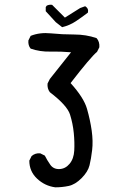

<svg xmlns="http://www.w3.org/2000/svg" viewBox="-20 -800 540 822"><path d="M216.8 2Q171.9 -3.9 138.7 -35.2Q105.5 -66.4 105.5 -112.3L115.2 -131.8Q130.9 -145.5 152.3 -143.6L171.9 -133.8Q181.6 -114.3 195.3 -94.7Q209 -75.2 234.4 -76.2Q259.8 -77.1 277.8 -98.6Q295.9 -120.1 297.9 -155.3Q299.8 -190.4 295.9 -230.5Q292 -270.5 279.8 -309.6Q267.6 -348.6 193.4 -405.3Q181.6 -420.9 183.6 -442.4L193.4 -461.9L284.2 -576.2Q240.2 -580.1 195.3 -579.1Q150.4 -578.1 111.3 -591.8Q99.6 -605.5 101.6 -627L111.3 -646.5Q150.4 -662.1 198.2 -657.2Q246.1 -652.3 297.4 -652.3Q348.6 -652.3 393.6 -636.7Q407.2 -621.1 405.3 -597.7L395.5 -578.1Q368.2 -555.7 282.2 -444.3Q338.9 -381.8 352.5 -334Q366.2 -286.1 372.6 -240.7Q378.9 -195.3 374.5 -157.7Q370.1 -120.1 363.3 -92.3Q356.4 -64.5 329.1 -37.1Q301.8 -9.8 273.9 -3.9Q246.1 2 216.8 2ZM246.1 -683.6 218.8 -705.1 175.8 -752V-769.5L179.7 -775.4Q189.5 -781.2 203.1 -779.3L257.8 -724.6L323.2 -765.6L344.7 -773.4Q360.4 -763.7 356.4 -746.1Q331.1 -726.6 304.7 -709Q278.3 -691.4 246.1 -683.6Z"/></svg>

Font: JasonHandwriting1
Style: Regular
Weight: 400
Version: Version 1.48.20